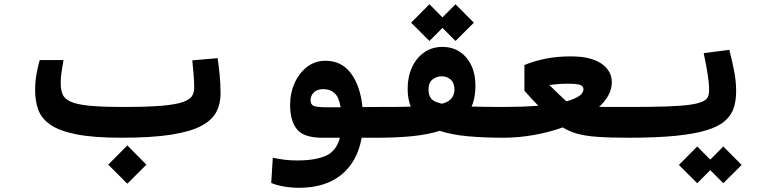

<svg xmlns="http://www.w3.org/2000/svg" viewBox="-20 -640 3556 899"><path d="M548.3 4.9Q417 4.9 336.7 -11.2Q256.3 -27.3 214.8 -56.9Q173.3 -86.4 158.9 -127Q144.5 -167.5 144.5 -216.8Q144.5 -254.4 150.1 -289.1Q155.8 -323.7 166 -358.9H277.3Q271 -323.2 267.6 -298.6Q264.2 -273.9 264.2 -251Q264.2 -220.2 272.9 -198.7Q281.7 -177.2 310.5 -164.1Q339.4 -150.9 398.4 -145Q457.5 -139.2 558.1 -139.2Q669.9 -139.2 736.1 -144.8Q802.2 -150.4 835.2 -161.9Q868.2 -173.3 878.7 -189.9Q889.2 -206.5 889.2 -228.5Q889.2 -257.3 886.7 -288.8Q884.3 -320.3 880.4 -357.4L999 -367.7Q1004.4 -330.6 1008.5 -289.1Q1012.7 -247.6 1012.7 -201.7Q1012.7 -154.3 993.2 -116.2Q973.6 -78.1 923.3 -51Q873 -23.9 782 -9.5Q690.9 4.9 548.3 4.9ZM576.2 220.2 486.8 130.9 576.2 41 665.5 130.9Z M1379.9 239.3Q1345.2 239.3 1310.3 233.4Q1275.4 227.5 1250 216.8L1257.3 98.6Q1286.1 104.5 1312.3 107.9Q1338.4 111.3 1371.1 111.3Q1456.5 111.3 1505.9 89.4Q1555.2 67.4 1571.3 4.9H1488.8Q1403.3 4.9 1370.8 -34.2Q1338.4 -73.2 1338.4 -149.9Q1338.4 -204.1 1359.4 -251Q1380.4 -297.9 1417.7 -326.7Q1455.1 -355.5 1503.9 -355.5Q1579.1 -355.5 1623 -296.9Q1667 -238.3 1677.2 -138.7L1757.8 -139.2Q1780.3 -139.2 1789.8 -118.7Q1799.3 -98.1 1799.3 -67.4Q1799.3 -35.6 1787.1 -15.4Q1774.9 4.9 1752.9 4.9H1673.3Q1653.8 116.7 1578.6 178Q1503.4 239.3 1379.9 239.3ZM1575.2 -137.7Q1566.9 -185.5 1546.4 -204.1Q1525.9 -222.7 1494.1 -222.7Q1464.8 -222.7 1449.5 -207.3Q1434.1 -191.9 1434.1 -169.9Q1434.1 -152.3 1447.5 -145Q1460.9 -137.7 1510.3 -137.7Q1519 -137.7 1527.3 -137.7Q1535.6 -137.7 1543.9 -137.7Q1551.8 -137.7 1559.3 -137.7Q1566.9 -137.7 1575.2 -137.7Z M1750 4.9 1757.8 -139.2Q1798.8 -139.2 1835.2 -139.4Q1871.6 -139.6 1903.3 -140.6Q1888.7 -177.2 1888.7 -225.1Q1888.7 -280.8 1909.2 -325Q1929.7 -369.1 1966.3 -394.8Q2002.9 -420.4 2051.8 -420.4Q2120.1 -420.4 2163.1 -370.6Q2206.1 -320.8 2206.1 -237.8Q2206.1 -181.2 2188 -141.1Q2220.2 -140.1 2259 -139.6Q2297.9 -139.2 2344.7 -139.2Q2372.1 -139.2 2384.8 -117.4Q2397.5 -95.7 2397.5 -68.4Q2397.5 -37.6 2381.3 -16.4Q2365.2 4.9 2336.4 4.9Q2245.6 4.9 2170.7 -2Q2095.7 -8.8 2039.1 -27.3Q1981.4 -9.3 1908 -2.2Q1834.5 4.9 1750 4.9ZM2048.8 -154.3Q2056.2 -156.2 2062 -158.2Q2086.4 -167 2097.2 -183.8Q2107.9 -200.7 2107.9 -219.7Q2107.9 -251.5 2090.3 -267.1Q2072.8 -282.7 2048.3 -282.7Q2023.9 -282.7 2005.1 -267.8Q1986.3 -252.9 1986.3 -220.7Q1986.3 -195.3 1998.3 -179.2Q2010.3 -163.1 2048.8 -154.3ZM2112.8 -448.2 2051.8 -509.3 1990.7 -448.2 1904.8 -533.7 1990.7 -620.1 2051.8 -558.6 2112.8 -620.1 2198.7 -533.7Z M2335.9 4.9 2343.8 -139.2Q2382.3 -139.2 2422.4 -140.6Q2462.4 -142.1 2500.5 -145Q2468.8 -177.2 2435.5 -215.3V-335.4Q2478 -353.5 2532.2 -364.7Q2586.4 -376 2653.3 -376Q2746.6 -376 2795.7 -342.3Q2844.7 -308.6 2844.7 -254.9Q2844.7 -223.6 2829.1 -194.6Q2813.5 -165.5 2785.2 -139.6Q2813 -139.2 2848.9 -139.2Q2884.8 -139.2 2930.7 -139.2Q2969.2 -139.2 2978.8 -120.8Q2988.3 -102.5 2988.3 -67.9Q2988.3 -26.4 2975.3 -10.7Q2962.4 4.9 2922.9 4.9Q2834.5 4.9 2777.3 0.7Q2720.2 -3.4 2682.9 -13.9Q2645.5 -24.4 2615.2 -43.5Q2551.3 -20.5 2479.2 -7.8Q2407.2 4.9 2335.9 4.9ZM2631.8 -165.5Q2668.5 -175.3 2690.2 -189.5Q2711.9 -203.6 2711.9 -223.1Q2711.9 -234.9 2698.7 -241.5Q2685.5 -248 2637.7 -248Q2615.2 -248 2593.5 -246.3Q2571.8 -244.6 2551.8 -242.2Q2578.6 -215.3 2594.5 -200.7Q2610.4 -186 2630.4 -167Q2631.3 -166 2631.8 -165.5Z M2923.8 4.9Q2909.7 4.9 2902.6 -13.2Q2895.5 -31.2 2895.5 -75.7Q2895.5 -115.2 2906.5 -127.2Q2917.5 -139.2 2929.7 -139.2Q3034.2 -139.2 3102.3 -141.6Q3170.4 -144 3210.4 -149.7Q3250.5 -155.3 3269.8 -164.6Q3289.1 -173.8 3294.7 -187Q3300.3 -200.2 3300.3 -218.3Q3300.3 -247.6 3293.9 -290Q3287.6 -332.5 3274.9 -391.1L3395 -406.7Q3410.2 -347.2 3418.5 -302.2Q3426.8 -257.3 3426.8 -211.4Q3426.8 -168.5 3415.3 -133.8Q3403.8 -99.1 3373.5 -73Q3343.3 -46.9 3286.9 -29.8Q3230.5 -12.7 3141.6 -3.9Q3052.7 4.9 2923.8 4.9ZM3366.7 217.8 3305.7 156.7 3244.6 217.8 3158.7 132.3 3244.6 45.9 3305.7 107.4 3366.7 45.9 3452.6 132.3Z"/></svg>

Font: Cascadia Code PL
Style: Bold
Weight: 700
Monospace: yes
Designer: Aaron Bell
Foundry: Saja Typeworks
Version: Version 2404.023; ttfautohint (v1.8.4)